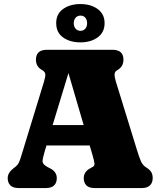

<svg xmlns="http://www.w3.org/2000/svg" viewBox="-20 -952 814 972"><path d="M267.5 -50Q267.5 -27 254.2 -13.5Q241 0 212 0H74.5Q46 0 32.5 -13.5Q19 -27 19 -50Q19 -77 47 -99L58 -107.5Q67.5 -115 73.5 -125Q79.5 -135 89.5 -168.5L203 -539.5Q211 -566 209.2 -577.8Q207.5 -589.5 191.5 -598.5Q162 -614.5 162 -650Q162 -700 218 -700H549Q605 -700 605 -650Q605 -614.5 574 -597Q561.5 -590 560.2 -577.5Q559 -565 566 -541L670 -203.5Q684 -157 693.2 -136.2Q702.5 -115.5 718.5 -105.5Q738 -93.5 745.5 -81.2Q753 -69 753 -50Q753 -27.5 739.5 -13.8Q726 0 697.5 0H459.5Q430.5 0 417.2 -13.5Q404 -27 404 -50Q404 -82.5 436 -99.5L450 -107.5Q459.5 -112.5 458.2 -124.8Q457 -137 448.5 -166.5L434 -215.5H215.5L207.5 -190Q196 -152 195.5 -136Q195 -120 220.5 -106.5L236 -98.5Q267.5 -81.5 267.5 -50ZM246.5 -319H403.5L326.5 -582ZM386.5 -737.5Q335 -737.5 299.8 -762.2Q264.5 -787 264.5 -835Q264.5 -882 299.8 -906.8Q335 -931.5 386.5 -931.5Q440 -931.5 474.8 -906Q509.5 -880.5 509.5 -835Q509.5 -788.5 474.8 -763Q440 -737.5 386.5 -737.5ZM387.5 -873Q372.5 -873 363 -862.5Q353.5 -852 353.5 -834.5Q353.5 -817 363 -806.5Q372.5 -796 387.5 -796Q403 -796 412 -806.8Q421 -817.5 421 -834.5Q421 -851.5 412 -862.2Q403 -873 387.5 -873Z"/></svg>

Font: Fraunces 72pt S100 Black
Style: Regular
Weight: 900
Version: Version 1.000; ttfautohint (v1.8.3)